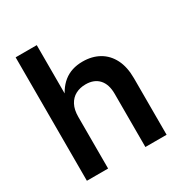

<svg xmlns="http://www.w3.org/2000/svg" viewBox="-170 -854 930 980"><g transform="rotate(-30 295.0 -364.0)"><path d="M185.1 -304.2V0H60.1V-727.5H184.6V-396H164.1Q188 -465.8 232.9 -502Q277.8 -538.1 344.7 -538.1Q399.9 -538.1 441.7 -514.4Q483.4 -490.7 506.6 -445.1Q529.8 -399.4 529.8 -333V0H404.8V-313.5Q404.8 -369.6 377.2 -399.7Q349.6 -429.7 299.8 -429.7Q266.6 -429.7 240.7 -416Q214.8 -402.3 200 -374.3Q185.1 -346.2 185.1 -304.2Z"/></g></svg>

Font: Inter 24pt SemiBold
Style: Regular
Weight: 600
Designer: Rasmus Andersson
Foundry: rsms
Version: Version 4.001;git-66647c0bb